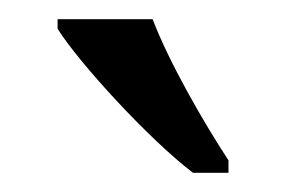

<svg xmlns="http://www.w3.org/2000/svg" viewBox="-20 -786 298 200"><path d="M181 -606H218V-619C193 -657 156 -721 139 -766H40V-756C62 -721 134 -642 181 -606Z"/></svg>

Font: Noto Serif Tamil Condensed
Style: Italic
Weight: 400
Width: 3
Italic angle: -12°
Designer: Indian Type Foundry, Tom Grace, and the Monotype Design Team
Foundry: Monotype Imaging Inc.
Version: Version 2.003